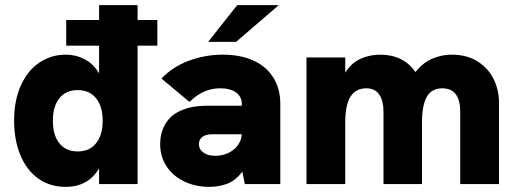

<svg xmlns="http://www.w3.org/2000/svg" viewBox="-20 -717 2012 748"><path d="M35 -247Q35 -327 61.8 -385.2Q88.5 -443.5 134.2 -473.8Q180 -504 236 -504Q275.5 -504 309.8 -486.2Q344 -468.5 366 -431V-539H238V-639H366V-697H516V-639H593V-539H516V0H366V-61Q323.5 11 236 11Q173.5 11 128 -22.2Q82.5 -55.5 58.8 -114Q35 -172.5 35 -247ZM283 -127Q328.5 -127 354.2 -158.8Q380 -190.5 380 -247Q380 -302.5 354.2 -334.2Q328.5 -366 283 -366Q237 -366 211.5 -334.5Q186 -303 186 -247Q186 -190 211.5 -158.5Q237 -127 283 -127Z M924 -48.5Q898 -13.5 865.2 -1.2Q832.5 11 795 11Q742 11 698.2 -9.8Q654.5 -30.5 629.2 -68.5Q604 -106.5 604 -156Q604 -198 622 -230.2Q640 -262.5 672 -280Q717.5 -305 786 -305H922V-313Q922 -340 899.8 -356.5Q877.5 -373 837 -373Q806.5 -373 777.8 -361.2Q749 -349.5 718 -320L609 -411Q653.5 -457.5 716.8 -480.8Q780 -504 848 -504Q917.5 -504 968 -480.8Q1018.5 -457.5 1045.2 -414.2Q1072 -371 1072 -313V0H934ZM819 -110Q846 -110 869 -120.8Q892 -131.5 906.2 -150.8Q920.5 -170 922 -194H808Q783.5 -194 770 -185Q755 -174.5 755 -156Q755 -135 772.5 -122.5Q790 -110 819 -110ZM904 -697H1066L900 -554H791Z M1174 -493H1325V-434Q1349.5 -472.5 1385.2 -488.2Q1421 -504 1460 -504Q1552.5 -504 1598.5 -436Q1627 -472.5 1663.5 -488.2Q1700 -504 1739 -504Q1800 -504 1841.8 -477Q1883.5 -450 1903.8 -407.5Q1924 -365 1924 -318V0H1773V-281Q1773 -373 1703 -373Q1662.5 -373 1643.2 -340.5Q1624 -308 1624 -239V0H1474V-281Q1474 -326 1456.8 -349.5Q1439.5 -373 1408 -373Q1365.5 -373 1345.2 -340.2Q1325 -307.5 1325 -239V0H1174Z"/></svg>

Font: HK Grotesk Black
Style: Regular
Weight: 900
Designer: Alfredo Marco Pradil
Foundry: Hanken Design Co.
Version: Version 3.001